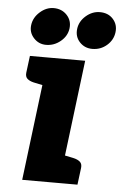

<svg xmlns="http://www.w3.org/2000/svg" viewBox="-53 -765 512 803"><g transform="rotate(5 203.5 -363.5)"><path d="M71 0 135 -519H290L226 0ZM206 0 235 -118 278 -109Q295 -105 304.5 -96.5Q314 -88 312 -71L303 0ZM155 -519 126 -401 83 -410Q66 -414 56.5 -422.5Q47 -431 49 -448L58 -519ZM213 -648Q209 -616 182 -593.5Q155 -571 121 -571Q90 -571 69 -594Q48 -617 52 -648Q56 -680 82.5 -703.5Q109 -727 140 -727Q174 -727 195.5 -704Q217 -681 213 -648ZM406 -649Q402 -616 376 -593.5Q350 -571 315 -571Q283 -571 262 -593.5Q241 -616 245 -649Q249 -681 275.5 -704Q302 -727 334 -727Q369 -727 389.5 -704Q410 -681 406 -649Z"/></g></svg>

Font: Aleo Black
Style: Italic
Weight: 900
Italic angle: -7°
Designer: Alessio Laiso
Foundry: Alessio Laiso
Version: Version 2.001;gftools[0.9.29]